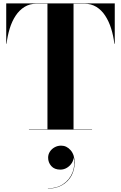

<svg xmlns="http://www.w3.org/2000/svg" viewBox="-20 -770 718 1141"><path d="M152 0V-2H262V-748H196.5Q156.5 -748 125.8 -729Q95 -710 73 -676.8Q51 -643.5 37.8 -600.5Q24.5 -557.5 19 -510H17V-750H662V-510H659.5Q654 -557.5 640.5 -600.5Q627 -643.5 605.2 -676.8Q583.5 -710 552.8 -729Q522 -748 481.5 -748H417V-2H527V0ZM264.5 351V349.5Q317 349.5 355.2 324Q393.5 298.5 410.8 255Q428 211.5 416.5 158.5H417.5Q418.5 179.5 407.5 197.5Q396.5 215.5 378.2 226.8Q360 238 338.5 238Q303.5 238 284.8 216.8Q266 195.5 266 167Q266 147.5 276.5 131.2Q287 115 304.8 105.2Q322.5 95.5 343.5 95.5Q376 95.5 399.8 122.8Q423.5 150 423.5 197Q423.5 240 404.2 274.8Q385 309.5 349.2 330.2Q313.5 351 264.5 351Z"/></svg>

Font: Bodoni Moda 96pt
Style: Bold
Weight: 700
Version: Version 2.005